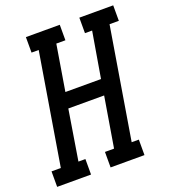

<svg xmlns="http://www.w3.org/2000/svg" viewBox="-159 -834 826 932"><g transform="rotate(-20 254.5 -367.5)"><path d="M-24 0V-80H24L119 -655H82V-735H257V-655H210L171 -419H355L395 -655H358V-735H533V-655H485L390 -80H427V0H252V-80H299L342 -339H157L115 -80H151V0Z"/></g></svg>

Font: Iosevka Curly Slab MdObl
Style: Regular
Weight: 500
Italic angle: -9°
Monospace: yes
Designer: Belleve Invis
Foundry: Belleve Invis
Version: Version 11.0.0; ttfautohint (v1.8.3)